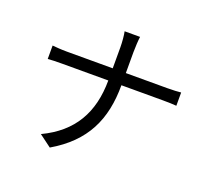

<svg xmlns="http://www.w3.org/2000/svg" viewBox="-134 -946 1269 1156"><g transform="rotate(20 500.0 -368.0)"><path d="M98 -459C118 -461 154 -462 192 -462H485C484 -256 402 -109 214 -20L292 38C494 -80 569 -242 569 -462H834C865 -462 906 -461 922 -459V-544C906 -542 868 -540 835 -540H569V-674C569 -704 572 -754 575 -774H476C481 -754 485 -705 485 -675V-540H190C154 -540 118 -543 98 -545Z"/></g></svg>

Font: Noto Sans KR Regular
Style: Regular
Weight: 400
Designer: Ryoko NISHIZUKA  (kana & ideographs); Paul D. Hunt (Latin, Greek & Cyrillic); Wenlong ZHANG  (bopomofo); Sandoll Communi
Foundry: Adobe Systems Incorporated
Version: Version 1.004;PS 1.004;hotconv 1.0.82;makeotf.lib2.5.63406